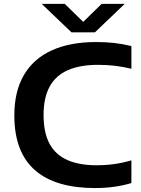

<svg xmlns="http://www.w3.org/2000/svg" viewBox="-20 -968 735 998"><path d="M473 9.5Q374 9.5 296.2 -12.8Q218.5 -35 164.5 -81Q110.5 -127 82.5 -198.5Q54.5 -270 54.5 -368.5Q54.5 -492.5 104 -577.5Q153.5 -662.5 248.5 -706Q343.5 -749.5 480 -749.5Q530 -749.5 574.5 -744.5Q619 -739.5 663 -728.5V-610.5Q622.5 -620.5 579.5 -625.8Q536.5 -631 490.5 -631Q395.5 -631 332.5 -603.2Q269.5 -575.5 238 -517.8Q206.5 -460 206.5 -370.5Q206.5 -277.5 238 -220Q269.5 -162.5 331 -135.8Q392.5 -109 481.5 -109Q529.5 -109 573.8 -115.2Q618 -121.5 663 -134.5V-16.5Q620 -3.5 572.2 3Q524.5 9.5 473 9.5ZM351.5 -800 196.5 -948H316.5L427 -840H398L508.5 -948H628.5L473.5 -800Z"/></svg>

Font: Encode Sans SC Expanded SemiBold
Style: Regular
Weight: 600
Width: 7
Designer: Multiple Designers
Foundry: Impallari Type
Version: Version 3.002